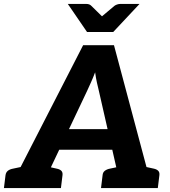

<svg xmlns="http://www.w3.org/2000/svg" viewBox="-43 -957 864 977"><path d="M7 0 380 -727H537L731 0H611Q591 0 579 -9.5Q567 -19 565 -34L460 -495Q455 -515 450 -537.5Q445 -560 441 -589Q430 -560 420 -538Q410 -516 400 -494L182 -34Q176 -21 161.5 -10.5Q147 0 127 0ZM102 0 110 -69H218L209 0ZM215 -195 242 -300H562V-195ZM513 0 522 -69H637L629 0ZM-23 0 -15 -65Q-13 -80 -3 -88Q7 -96 24 -99L76 -110L75 0ZM169 0 196 -110 245 -99Q261 -96 269 -88Q277 -80 275 -65L267 0ZM471 0 479 -65Q480 -80 490.5 -88Q501 -96 517 -99L569 -110V0ZM662 0 689 -110 739 -99Q754 -96 762 -88Q770 -80 768 -65L760 0ZM667 -937 533 -794H400L302 -937H396Q413 -937 422 -927L476 -874L539 -927Q544 -931 552.5 -934Q561 -937 569 -937Z"/></svg>

Font: Aleo ExtraBold
Style: Italic
Weight: 800
Italic angle: -7°
Designer: Alessio Laiso
Foundry: Alessio Laiso
Version: Version 2.001;gftools[0.9.29]